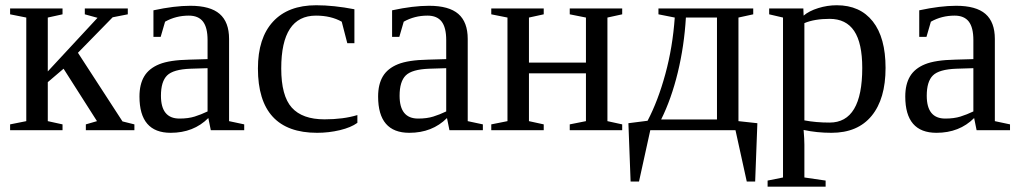

<svg xmlns="http://www.w3.org/2000/svg" viewBox="-20 -491 3842 724"><path d="M79.1 -424.8 18.1 -437V-459H215.8V-437L160.2 -424.8V-221.7L347.7 -423.8L299.8 -437V-459H461.9V-437L404.8 -425.8L273.9 -292L441.9 -33.2L486.8 -22V0H303.7V-22L345.7 -34.2L219.7 -231.9L160.2 -181.2V-34.2L215.8 -22V0H18.1V-22L79.1 -34.2Z M697.8 -469.2Q772.9 -469.2 808.3 -438.5Q843.8 -407.7 843.8 -344.2V-34.2L900.9 -22V0H774.9L765.6 -45.9Q710 9.8 623.5 9.8Q505.9 9.8 505.9 -127Q505.9 -172.9 523.7 -202.9Q541.5 -232.9 580.6 -248.8Q619.6 -264.6 693.8 -266.1L762.7 -268.1V-339.8Q762.7 -387.2 745.4 -409.7Q728 -432.1 691.9 -432.1Q643.1 -432.1 602.5 -409.2L585.9 -352.1H558.6V-452.1Q637.7 -469.2 697.8 -469.2ZM762.7 -233.9 698.7 -231.9Q633.3 -229.5 610.1 -206.5Q586.9 -183.6 586.9 -129.9Q586.9 -43.9 656.7 -43.9Q689.9 -43.9 714.1 -51.5Q738.3 -59.1 762.7 -70.8Z M1327.6 -27.8Q1303.7 -10.3 1261.7 -0.2Q1219.7 9.8 1175.8 9.8Q952.6 9.8 952.6 -232.9Q952.6 -347.7 1009.5 -409.4Q1066.4 -471.2 1172.4 -471.2Q1238.3 -471.2 1316.4 -456.1V-328.1H1289.6L1268.6 -409.2Q1228 -432.1 1171.4 -432.1Q1040.5 -432.1 1040.5 -232.9Q1040.5 -129.4 1080.3 -85.2Q1120.1 -41 1203.6 -41Q1274.9 -41 1327.6 -57.1Z M1597.7 -469.2Q1672.9 -469.2 1708.3 -438.5Q1743.7 -407.7 1743.7 -344.2V-34.2L1800.8 -22V0H1674.8L1665.5 -45.9Q1609.9 9.8 1523.4 9.8Q1405.8 9.8 1405.8 -127Q1405.8 -172.9 1423.6 -202.9Q1441.4 -232.9 1480.5 -248.8Q1519.5 -264.6 1593.8 -266.1L1662.6 -268.1V-339.8Q1662.6 -387.2 1645.3 -409.7Q1627.9 -432.1 1591.8 -432.1Q1543 -432.1 1502.4 -409.2L1485.8 -352.1H1458.5V-452.1Q1537.6 -469.2 1597.7 -469.2ZM1662.6 -233.9 1598.6 -231.9Q1533.2 -229.5 1510 -206.5Q1486.8 -183.6 1486.8 -129.9Q1486.8 -43.9 1556.6 -43.9Q1589.8 -43.9 1614 -51.5Q1638.2 -59.1 1662.6 -70.8Z M1893.6 -424.8 1832.5 -437V-459H2030.3V-437L1974.6 -424.8V-254.9H2189.5V-424.8L2128.4 -437V-459H2326.2V-437L2270.5 -424.8V-34.2L2326.2 -22V0H2128.4V-22L2189.5 -34.2V-214.4H1974.6V-34.2L2030.3 -22V0H1832.5V-22L1893.6 -34.2Z M2462.9 -437V-459H2820.3V-437L2764.6 -424.8V-34.2L2835.9 -26.4L2827.6 193.4H2795.9L2753.4 0H2432.1L2389.6 193.4H2357.9L2349.6 -26.4L2421.9 -35.6Q2461.4 -110.8 2489 -212.2Q2516.6 -313.5 2524.4 -424.8ZM2473.1 -40.5H2683.6V-424.8H2566.4Q2560.1 -317.9 2535.9 -218Q2511.7 -118.2 2473.1 -40.5Z M2932.6 -424.8 2880.4 -437V-459H3009.3L3010.3 -432.1Q3030.8 -449.7 3065.2 -460.4Q3099.6 -471.2 3135.3 -471.2Q3223.1 -471.2 3271.2 -410.2Q3319.3 -349.1 3319.3 -234.9Q3319.3 -118.2 3266.8 -54.2Q3214.4 9.8 3115.2 9.8Q3060.1 9.8 3010.3 -1Q3013.2 34.2 3013.2 54.2V178.2L3093.3 189.9V212.9H2874.5V189.9L2932.6 178.2ZM3231.4 -234.9Q3231.4 -328.6 3200.9 -374.3Q3170.4 -419.9 3108.4 -419.9Q3051.3 -419.9 3013.2 -403.8V-37.1Q3056.6 -28.8 3108.4 -28.8Q3231.4 -28.8 3231.4 -234.9Z M3585.4 -469.2Q3660.6 -469.2 3696 -438.5Q3731.4 -407.7 3731.4 -344.2V-34.2L3788.6 -22V0H3662.6L3653.3 -45.9Q3597.7 9.8 3511.2 9.8Q3393.6 9.8 3393.6 -127Q3393.6 -172.9 3411.4 -202.9Q3429.2 -232.9 3468.3 -248.8Q3507.3 -264.6 3581.5 -266.1L3650.4 -268.1V-339.8Q3650.4 -387.2 3633.1 -409.7Q3615.7 -432.1 3579.6 -432.1Q3530.8 -432.1 3490.2 -409.2L3473.6 -352.1H3446.3V-452.1Q3525.4 -469.2 3585.4 -469.2ZM3650.4 -233.9 3586.4 -231.9Q3521 -229.5 3497.8 -206.5Q3474.6 -183.6 3474.6 -129.9Q3474.6 -43.9 3544.4 -43.9Q3577.6 -43.9 3601.8 -51.5Q3626 -59.1 3650.4 -70.8Z"/></svg>

Font: Tinos
Style: Regular
Weight: 400
Designer: Steve Matteson
Foundry: Monotype Imaging Inc.
Version: Version 1.23